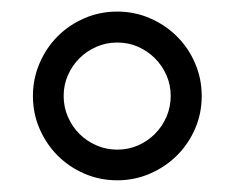

<svg xmlns="http://www.w3.org/2000/svg" viewBox="-20 -744 404 330"><path d="M89.4 -579.1Q89.4 -560.1 96.7 -543.2Q104 -526.4 116.5 -513.9Q128.9 -501.5 145.8 -494.1Q162.6 -486.8 181.6 -486.8Q200.7 -486.8 217.3 -494.1Q233.9 -501.5 246.3 -513.9Q258.8 -526.4 266.1 -543.2Q273.4 -560.1 273.4 -579.1Q273.4 -598.1 266.1 -614.7Q258.8 -631.3 246.3 -643.8Q233.9 -656.2 217.3 -663.6Q200.7 -670.9 181.6 -670.9Q162.6 -670.9 145.8 -663.6Q128.9 -656.2 116.5 -643.8Q104 -631.3 96.7 -614.7Q89.4 -598.1 89.4 -579.1ZM36.6 -579.1Q36.6 -608.9 48.1 -635.5Q59.6 -662.1 79.1 -681.6Q98.6 -701.2 125 -712.6Q151.4 -724.1 181.6 -724.1Q211.4 -724.1 237.8 -712.6Q264.2 -701.2 283.9 -681.6Q303.7 -662.1 315.2 -635.5Q326.7 -608.9 326.7 -579.1Q326.7 -548.8 315.2 -522.5Q303.7 -496.1 283.9 -476.6Q264.2 -457 237.8 -445.6Q211.4 -434.1 181.6 -434.1Q151.4 -434.1 125 -445.6Q98.6 -457 79.1 -476.6Q59.6 -496.1 48.1 -522.5Q36.6 -548.8 36.6 -579.1Z"/></svg>

Font: Federo
Style: Regular
Weight: 400
Designer: Olexa M. Volochay | Cyreal.org
Foundry: Olexa M. Volochay | Cyreal.org
Version: Version 1.000